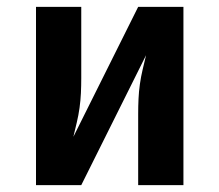

<svg xmlns="http://www.w3.org/2000/svg" viewBox="-20 -540 640 560"><path d="M85 0V-520H217V-312Q217 -290 216 -268.5Q215 -247 212 -225.5Q209 -204 204 -183Q199 -162 194 -141L383 -520H515V0H383V-208Q383 -230 384 -251.5Q385 -273 388 -294.5Q391 -316 396 -337Q401 -358 406 -379L217 0Z"/></svg>

Font: Iosevka Etoile Extrabold
Style: Regular
Weight: 800
Designer: Belleve Invis
Foundry: Belleve Invis
Version: Version 22.1.2; ttfautohint (v1.8.4)